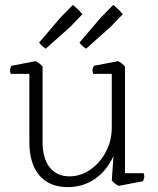

<svg xmlns="http://www.w3.org/2000/svg" viewBox="-20 -755 646 785"><path d="M564 -14 465 5Q448 -4 437 -17L444 -117Q416 -56 367.5 -23Q319 10 257 10Q182 10 141 -38Q100 -86 100 -175V-453H24Q21 -460 21 -467Q21 -476 27 -486L126 -505Q143 -496 154 -483V-175Q154 -108 183 -71Q212 -34 264 -34Q310 -34 349.5 -61.5Q389 -89 413 -134.5Q437 -180 437 -234V-453H361Q358 -460 358 -467Q358 -476 364 -486L463 -505Q480 -496 491 -483V-47H567Q570 -40 570 -33Q570 -24 564 -14ZM266 -644 167 -556Q149 -568 140 -581L227 -683L278 -735Q291 -724 299 -716.5Q307 -709 317 -697ZM431 -644 332 -556Q314 -568 305 -581L392 -683L443 -735Q456 -724 464 -716.5Q472 -709 482 -697Z"/></svg>

Font: Scope One
Style: Regular
Weight: 400
Designer: Dalton Maag Ltd
Foundry: Dalton Maag Ltd
Version: Version 1.001; ttfautohint (v1.4.1) -l 11 -r 50 -G 50 -x 14 